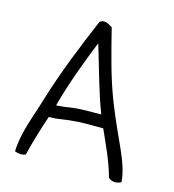

<svg xmlns="http://www.w3.org/2000/svg" viewBox="-98 -692 727 802"><g transform="rotate(15 265.5 -291.5)"><path d="M35 10C50 16 67 18 82 11C94 -40 116 -113 134 -165C169 -165 187 -170 221 -174C277 -180 316 -178 366 -178C397 -109 423 -55 443 16C459 29 480 30 498 19C491 -69 436 -147 376 -303C341 -394 316 -495 291 -595C277 -602 258 -620 236 -604C183 -480 135 -361 94 -228C72 -152 37 -72 35 10ZM151 -220C175 -313 223 -441 254 -516C284 -418 308 -323 343 -232C299 -231 257 -233 215 -227C195 -224 176 -221 151 -220Z"/></g></svg>

Font: Comica
Style: Rg
Weight: 400
Designer: Jasper
Foundry: KineticPlasma Fonts/Cannot Into Space Fonts
Version: Version 0.89